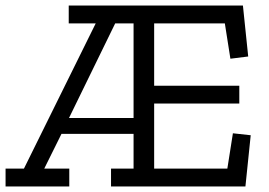

<svg xmlns="http://www.w3.org/2000/svg" viewBox="-27 -670 966 690"><path d="M372 0V-64H453V-189H194L132 -64H222V0H-7V-64H59L317 -586H220V-650H846L865 -467L801 -459L781 -586H527V-362H833V-298H527V-64H790L810 -191L874 -184L855 0ZM453 -586H387L221 -246H453Z"/></svg>

Font: Zilla Slab Regular
Style: Regular
Weight: 400
Designer: Typotheque.com
Foundry: Typotheque type foundry
Version: Version 1.0; 2017